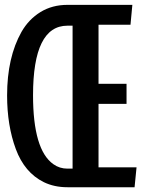

<svg xmlns="http://www.w3.org/2000/svg" viewBox="-20 -786 640 806"><path d="M118.7 -386.2Q118.7 -156.7 204.1 -96.7Q230 -78.1 263.2 -78.1H284.7V-678.2H263.2Q118.7 -678.2 118.7 -386.2ZM393.6 -350.1V-83.5H553.2L544.9 0H263.2Q207.5 0 163.6 -21.5Q83 -61.5 46.4 -160.2Q9.8 -258.8 9.8 -385.3Q9.8 -544.9 70.3 -652.3Q100.6 -705.1 149.9 -735.4Q199.2 -765.6 263.2 -765.6H535.6L527.8 -682.1H393.6V-434.1H511.2V-350.1Z"/></svg>

Font: Oxygen Mono
Style: Regular
Weight: 400
Designer: Vernon Adams
Foundry: Vernon Adams
Version: Version 0.201; ttfautohint (v0.8) -r 50 -G 200 -x